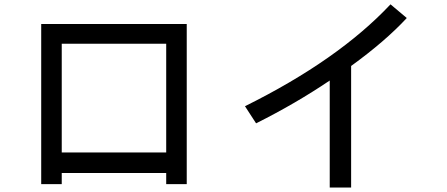

<svg xmlns="http://www.w3.org/2000/svg" viewBox="-20 -801 2040 876"><path d="M832 39.1H738.3V-11.7H261.7V39.1H168V-691.4H832ZM738.3 -105.5V-601.6H261.7V-105.5Z M1835.9 -718.8Q1738.3 -613.3 1582 -500V54.7H1484.4V-433.6Q1328.1 -328.1 1148.4 -238.3L1097.7 -316.4Q1523.4 -527.3 1761.7 -781.2Z"/></svg>

Font: WenQuanYi Micro Hei
Style: Regular
Weight: 400
Foundry: Ascender Corporation
Version: Version 0.2.0-beta